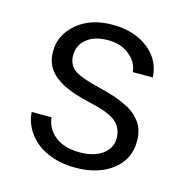

<svg xmlns="http://www.w3.org/2000/svg" viewBox="-87 -620 689 712"><g transform="rotate(15 258.0 -264.0)"><path d="M349.1 -71.8C327.1 -56.6 297.9 -49.3 262.7 -49.3C224.1 -49.3 192.4 -58.6 168.5 -77.6C146 -95.2 133.3 -118.7 129.9 -147.9H53.7C55.2 -121.1 64 -95.7 80.1 -72.3C97.7 -46.4 122.1 -26.4 153.3 -12.2C185.1 2.4 221.2 9.8 262.7 9.8C321.3 9.8 368.7 -4.4 405.3 -32.7C440.9 -60.5 459 -97.7 459 -143.6C459 -171.4 453.1 -194.8 439.9 -213.9C426.3 -232.4 408.7 -250 380.4 -263.2C353 -277.3 316.9 -289.6 272.5 -299.8C226.1 -311 194.8 -321.8 176.8 -333.5C157.2 -346.7 147.5 -366.2 147.5 -391.1C147.5 -417 157.7 -438.5 178.2 -454.6C198.2 -470.7 225.1 -478.5 259.8 -478.5C293.5 -478.5 321.8 -468.8 343.8 -449.7C364.3 -432.6 375.5 -411.6 377.4 -387.7H454.1C452.1 -429.7 435.1 -465.8 400.9 -493.2C365.2 -522.9 318.4 -538.1 259.8 -538.1C204.6 -538.1 159.2 -523.4 124 -493.7C89.4 -463.9 71.8 -428.2 71.8 -386.2C71.8 -360.8 77.6 -338.9 89.8 -320.8C101.6 -302.7 121.1 -286.6 146.5 -272.9C172.9 -259.3 208.5 -247.6 253.9 -237.3C300.3 -227.1 333.5 -214.8 352.5 -200.2C372.6 -184.6 383.3 -162.6 383.3 -135.3C383.3 -108.9 372.1 -87.9 349.1 -71.8Z"/></g></svg>

Font: Shabnam Light
Style: Regular
Weight: 300
Foundry: DejaVu fonts team - Redesigned by Saber Rastikerdar - Based on Vazir font
Version: Version 5.0.1